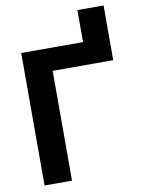

<svg xmlns="http://www.w3.org/2000/svg" viewBox="-95 -943 752 1009"><g transform="rotate(-10 281.0 -439.0)"><path d="M59.6 -707H389.6V-877.9H529.3V-585.9H206.1V0H59.6Z"/></g></svg>

Font: Pretendard Std
Style: Bold
Weight: 700
Designer: Base glyphs from Inter by Rasmus Andersson; Hangeul glyphs from Noto Sans CJK(Source Han Sans) by Jang Soo-young and Kan
Foundry: Kil Hyung-jin
Version: Version 1.309